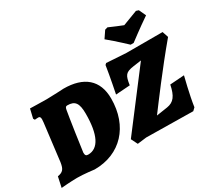

<svg xmlns="http://www.w3.org/2000/svg" viewBox="-183 -1187 1637 1492"><g transform="rotate(-30 635.5 -441.5)"><path d="M1223 -826 1194 -888 1172 -895C1124 -876 1069 -855 1038 -844C1011 -855 957 -876 916 -895L892 -888L850 -826C924 -765 1005 -688 1005 -688H1032C1032 -688 1133 -765 1223 -826ZM1168 3 1191 -19C1205 -119 1245 -275 1245 -275L1117 -266C1098 -173 1069 -134 1006 -124L907 -109C971 -194 1120 -396 1287 -595L1269 -649H944L769 -660L757 -649C743 -556 713 -409 713 -409L841 -418C854 -503 865 -521 942 -532L1013 -542L639 -51L668 7L749 -3ZM279 12C511 12 665 -153 665 -402C665 -568 563 -653 382 -653C382 -653 274 -647 229 -647C189 -647 80 -650 80 -650L61 -569L69 -555C69 -555 86 -557 100 -557C113 -557 119 -550 119 -530C119 -523 118 -514 117 -503L76 -168C67 -110 51 -93 4 -85L-16 8C-16 8 71 0 126 0C187 0 279 12 279 12ZM343 -526C411 -526 435 -493 435 -398C435 -211 386 -113 293 -113C274 -113 267 -121 267 -145C267 -155 313 -465 320 -499C324 -520 329 -526 343 -526Z"/></g></svg>

Font: Alegreya SC Black
Style: Italic
Weight: 900
Italic angle: -7°
Designer: Juan Pablo del Peral
Foundry: Huerta Tipografica
Version: Version 2.007;PS 002.007;hotconv 1.0.88;makeotf.lib2.5.64775